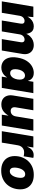

<svg xmlns="http://www.w3.org/2000/svg" viewBox="1327 -1915 599 3293"><g transform="rotate(90 1626.5 -268.5)"><path d="M3.4 0 93.3 -541H273.4L261.2 -397L247.6 -403.3Q270 -457.5 299.6 -489.3Q329.1 -521 363 -534.7Q397 -548.3 431.6 -548.3Q473.1 -548.3 501.7 -530.5Q530.3 -512.7 546.1 -475.1Q562 -437.5 565.4 -377.9L546.9 -390.6Q569.8 -450.2 603.3 -484.6Q636.7 -519 675 -533.7Q713.4 -548.3 751.5 -548.3Q806.2 -548.3 844 -523.9Q881.8 -499.5 898.4 -456.8Q915 -414.1 905.8 -357.9L846.2 0H650.4L703.6 -320.8Q707.5 -344.7 703.4 -360.1Q699.2 -375.5 688 -383.1Q676.8 -390.6 658.7 -390.6Q636.2 -390.6 617.4 -379.9Q598.6 -369.1 586.2 -350.6Q573.7 -332 569.8 -308.1L518.6 0H331.5L384.8 -320.8Q390.6 -356.4 378.4 -373.5Q366.2 -390.6 339.8 -390.6Q317.4 -390.6 298.6 -379.9Q279.8 -369.1 267.3 -350.6Q254.9 -332 251 -308.1L199.7 0Z M1138.7 7.8Q1079.1 7.8 1035.2 -23.2Q991.2 -54.2 972.2 -116Q953.1 -177.7 968.3 -270Q984.4 -365.7 1024.9 -427.5Q1065.4 -489.3 1119.4 -518.8Q1173.3 -548.3 1229.5 -548.3Q1269 -548.3 1296.6 -535.4Q1324.2 -522.5 1341.3 -500Q1358.4 -477.5 1365.2 -450.2H1368.2L1382.8 -541H1577.6L1487.8 0H1294.4L1308.6 -87.4H1305.2Q1289.1 -59.6 1264.4 -38.3Q1239.7 -17.1 1208.3 -4.6Q1176.8 7.8 1138.7 7.8ZM1233.9 -143.1Q1260.7 -143.1 1283 -158.7Q1305.2 -174.3 1320.6 -202.9Q1335.9 -231.4 1342.3 -270Q1348.6 -310.1 1342.8 -338.4Q1336.9 -366.7 1319.8 -382.3Q1302.7 -397.9 1275.4 -397.9Q1248.5 -397.9 1227.3 -382.3Q1206.1 -366.7 1191.2 -338.4Q1176.3 -310.1 1169.9 -270Q1163.6 -231 1168.7 -202.4Q1173.8 -173.8 1190.4 -158.4Q1207 -143.1 1233.9 -143.1Z M1772 7.8Q1714.4 7.8 1676.5 -18.3Q1638.7 -44.4 1623.3 -90.6Q1607.9 -136.7 1618.2 -196.8L1674.8 -541H1871.1L1820.8 -238.3Q1814.5 -198.2 1830.8 -175.3Q1847.2 -152.3 1883.8 -152.3Q1908.2 -152.3 1927.2 -162.8Q1946.3 -173.3 1959 -192.9Q1971.7 -212.4 1976.1 -239.7L2025.9 -541H2222.2L2132.8 0H1947.3L1966.8 -140.1H1976.1Q1946.3 -77.1 1897 -34.7Q1847.7 7.8 1772 7.8Z M2230 0 2319.3 -541H2509.8L2493.2 -438H2498Q2522 -495.1 2558.1 -520.8Q2594.2 -546.4 2639.2 -546.4Q2652.3 -546.4 2664.6 -544.9Q2676.8 -543.5 2688 -540L2660.6 -375Q2647.5 -379.4 2626.5 -381.1Q2605.5 -382.8 2589.8 -382.8Q2560.5 -382.8 2535.9 -369.9Q2511.2 -356.9 2494.4 -333.3Q2477.5 -309.6 2472.2 -277.8L2426.3 0Z M2906.2 10.3Q2826.7 10.3 2771 -18.3Q2715.3 -46.9 2686 -98.9Q2656.7 -150.9 2656.7 -220.7Q2656.7 -287.6 2678.7 -346.7Q2700.7 -405.8 2742.2 -451.4Q2783.7 -497.1 2843.3 -522.7Q2902.8 -548.3 2978.5 -548.3Q3058.1 -548.3 3113.5 -519.8Q3168.9 -491.2 3198.2 -439.2Q3227.5 -387.2 3227.5 -317.4Q3227.5 -252 3206.3 -192.9Q3185.1 -133.8 3143.8 -88.1Q3102.5 -42.5 3043 -16.1Q2983.4 10.3 2906.2 10.3ZM2915 -137.2Q2946.8 -137.2 2969 -156.7Q2991.2 -176.3 3004.9 -206.1Q3018.6 -235.8 3024.4 -268.1Q3030.3 -300.3 3030.3 -325.2Q3030.3 -350.6 3022.7 -367.4Q3015.1 -384.3 3001.5 -392.6Q2987.8 -400.9 2969.7 -400.9Q2937.5 -400.9 2915.3 -381.8Q2893.1 -362.8 2879.4 -333.5Q2865.7 -304.2 2859.9 -272.5Q2854 -240.7 2854 -214.8Q2854 -177.2 2871.1 -157.2Q2888.2 -137.2 2915 -137.2Z"/></g></svg>

Font: Inter 17pt Black
Style: Italic
Weight: 900
Italic angle: -9.3988°
Version: Version 4.001;git-66647c0bb